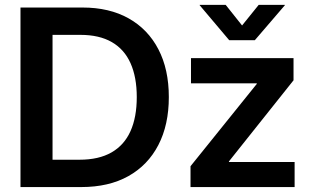

<svg xmlns="http://www.w3.org/2000/svg" viewBox="-20 -758 1264 778"><path d="M309.1 0H125.5V-110.8H302.2Q380.4 -110.8 431.9 -140.4Q483.4 -169.9 508.8 -226.6Q534.2 -283.2 534.2 -364.7Q534.2 -445.3 509 -501.7Q483.9 -558.1 433.1 -587.4Q382.3 -616.7 306.2 -616.7H122.1V-727.5H314.5Q422.9 -727.5 501.2 -683.6Q579.6 -639.6 621.8 -558.3Q664.1 -477.1 664.1 -364.7Q664.1 -252 621.6 -170.2Q579.1 -88.4 500 -44.2Q420.9 0 309.1 0ZM192.9 -727.5V0H63V-727.5ZM752 0V-84.5L1020.5 -418V-420.4H753.9V-522.5H1169.4V-432.6L907.7 -104V-101.6H1173.8V0ZM894.5 -738.3 960.9 -654.8 1028.3 -738.3H1134.3V-736.8L1012.7 -595.2H908.7L789.1 -736.8V-738.3Z"/></svg>

Font: Inter 28pt SemiBold
Style: Regular
Weight: 600
Designer: Rasmus Andersson
Foundry: rsms
Version: Version 4.001;git-66647c0bb